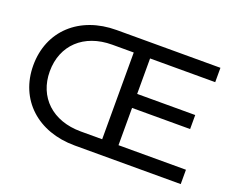

<svg xmlns="http://www.w3.org/2000/svg" viewBox="-111 -897 1349 1094"><g transform="rotate(20 563.0 -350.0)"><path d="M660 -87V-313H1012V-398H660V-613H1055V-700H426C201 -700 48 -558 48 -349C48 -142 201 0 426 0H1069V-87ZM431 -87C259 -87 148 -193 148 -349C148 -507 259 -613 431 -613H561V-87Z"/></g></svg>

Font: AWKNG-Font Medium
Style: Regular
Weight: 500
Designer: Awakening Church
Foundry: Awakening Church
Version: Version 1.700;PS 001.700;hotconv 1.0.88;makeotf.lib2.5.64775